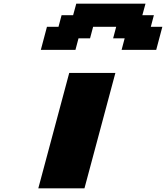

<svg xmlns="http://www.w3.org/2000/svg" viewBox="-20 -1020 899 1040"><path d="M187.5 0H437.5Q465.3 -104 521.2 -312.3Q577.1 -520.5 605 -625H355Q327.1 -520.5 271.2 -312.3Q215.3 -104 187.5 0ZM638.7 -750H826.2Q831.5 -770.5 842.8 -812.5Q854 -854.5 859.4 -875H796.9L813.5 -937.5H751L768.1 -1000H393.1L376 -937.5H313.5L296.9 -875H234.4Q229 -854 217.8 -812.5Q206.5 -771 201.2 -750H388.7L405.3 -812.5H467.8L484.4 -875H609.4L592.8 -812.5H655.3Z"/></svg>

Font: Faithful 32x
Style: BoldOblique
Weight: 400
Foundry: Faithful Resource Pack
Version: Version 1.0; January 27, 2023